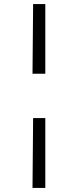

<svg xmlns="http://www.w3.org/2000/svg" viewBox="-20 -845 383 945"><path d="M203 -264V80H140L143 -264ZM203 -825V-482H140L143 -825Z"/></svg>

Font: Yaldevi ExtraLight
Style: Regular
Weight: 400
Version: Version 1.100